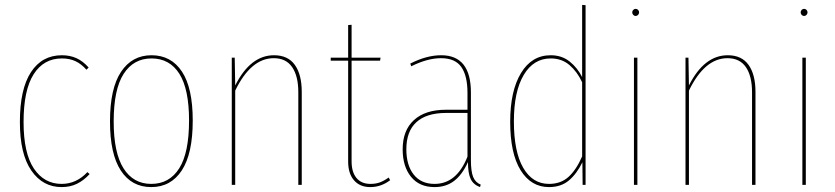

<svg xmlns="http://www.w3.org/2000/svg" viewBox="-20 -753 3400 782"><path d="M341 -478 332 -469Q311 -493 287 -504Q263 -515 232 -515Q158 -515 117 -450.5Q76 -386 76 -256Q76 -129 118 -66.5Q160 -4 231 -4Q291 -4 336 -52L345 -44Q321 -18 293.5 -4.5Q266 9 231 9Q154 9 107.5 -58.5Q61 -126 61 -256Q61 -390 106 -459Q151 -528 232 -528Q265 -528 291.5 -516Q318 -504 341 -478Z M765 -262Q765 -127 720.5 -59Q676 9 596 9Q516 9 472 -58.5Q428 -126 428 -258Q428 -393 473 -460.5Q518 -528 597 -528Q677 -528 721 -461.5Q765 -395 765 -262ZM443 -258Q443 -131 483 -67.5Q523 -4 596 -4Q670 -4 710 -67.5Q750 -131 750 -262Q750 -390 710.5 -452.5Q671 -515 597 -515Q524 -515 483.5 -452Q443 -389 443 -258Z M1209 -379V0H1195V-377Q1195 -443 1170 -479.5Q1145 -516 1095 -516Q1002 -516 938 -384V0H924V-518H936L938 -405Q1000 -528 1096 -528Q1153 -528 1181 -488.5Q1209 -449 1209 -379Z M1569 -19Q1532 9 1488 9Q1446 9 1422 -18.5Q1398 -46 1398 -95V-506H1327V-518H1398V-651L1412 -652V-518H1530L1528 -506H1412V-96Q1412 -52 1432 -28Q1452 -4 1489 -4Q1511 -4 1528 -10.5Q1545 -17 1563 -30Z M1938 -1 1935 9Q1908 -1 1897 -24Q1886 -47 1886 -93Q1863 -42 1830 -16.5Q1797 9 1750 9Q1688 9 1654 -33Q1620 -75 1620 -145Q1620 -222 1666 -264Q1712 -306 1796 -306H1884V-375Q1884 -444 1859 -480Q1834 -516 1776 -516Q1721 -516 1655 -483L1651 -494Q1717 -528 1777 -528Q1898 -528 1898 -376V-101Q1898 -55 1907 -32.5Q1916 -10 1938 -1ZM1884 -115V-293H1797Q1717 -293 1676 -255.5Q1635 -218 1635 -145Q1635 -80 1665 -42Q1695 -4 1750 -4Q1840 -4 1884 -115Z M2365 -732V0H2353L2352 -92Q2329 -45 2297 -18Q2265 9 2216 9Q2143 9 2100.5 -59.5Q2058 -128 2058 -257Q2058 -383 2102 -455.5Q2146 -528 2223 -528Q2268 -528 2300 -502.5Q2332 -477 2351 -439V-733ZM2351 -116V-418Q2331 -461 2299.5 -488Q2268 -515 2223 -515Q2153 -515 2113 -447.5Q2073 -380 2073 -259Q2073 -135 2111 -69.5Q2149 -4 2216 -4Q2264 -4 2295.5 -32.5Q2327 -61 2351 -116Z M2583 -703Q2583 -697 2579 -692.5Q2575 -688 2569 -688Q2563 -688 2559 -692.5Q2555 -697 2555 -703Q2555 -708 2559 -712.5Q2563 -717 2569 -717Q2575 -717 2579 -712.5Q2583 -708 2583 -703ZM2576 0H2562V-518H2576Z M3057 -379V0H3043V-377Q3043 -443 3018 -479.5Q2993 -516 2943 -516Q2850 -516 2786 -384V0H2772V-518H2784L2786 -405Q2848 -528 2944 -528Q3001 -528 3029 -488.5Q3057 -449 3057 -379Z M3269 -703Q3269 -697 3265 -692.5Q3261 -688 3255 -688Q3249 -688 3245 -692.5Q3241 -697 3241 -703Q3241 -708 3245 -712.5Q3249 -717 3255 -717Q3261 -717 3265 -712.5Q3269 -708 3269 -703ZM3262 0H3248V-518H3262Z"/></svg>

Font: Fira Sans Compressed Hair
Style: Regular
Weight: 100
Width: 1
Designer: bBox Type GmbH & Carrois Corporate GbR & Edenspiekermann AG
Foundry: bBox Type GmbH & Carrois Corporate GbR & Edenspiekermann AG
Version: Version 4.301